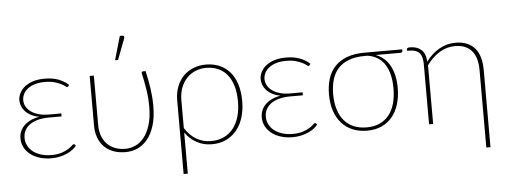

<svg xmlns="http://www.w3.org/2000/svg" viewBox="-55 -885 3216 1218"><g transform="rotate(-5 1552.5 -276.0)"><path d="M403 -60.5Q394 -48 378.5 -36Q363 -24 342.2 -14.8Q321.5 -5.5 296.2 0.2Q271 6 242 6Q201.5 6 167.5 -4.5Q133.5 -15 109 -34Q84.5 -53 70.8 -79Q57 -105 57 -136Q57 -159 65 -179.5Q73 -200 89.5 -216.8Q106 -233.5 130.5 -245.5Q155 -257.5 188 -263Q155.5 -269 133.2 -281.5Q111 -294 97.2 -310Q83.5 -326 77.2 -343.5Q71 -361 71 -377.5Q71 -400 81.5 -422Q92 -444 113.2 -461.8Q134.5 -479.5 166.8 -490.2Q199 -501 242.5 -501Q294 -501 331.2 -486.5Q368.5 -472 394 -448.5L388 -439.5Q385 -435.5 381 -435.5Q377.5 -435.5 368.5 -442.5Q359.5 -449.5 343.2 -457.8Q327 -466 302.2 -473Q277.5 -480 243 -480Q205 -480 177.2 -471.2Q149.5 -462.5 131.2 -447.8Q113 -433 104.2 -414.5Q95.5 -396 95.5 -376.5Q95.5 -354.5 106.2 -335.5Q117 -316.5 137 -302.2Q157 -288 185.2 -280Q213.5 -272 248 -272H329V-253H248Q208 -253 177.2 -244.5Q146.5 -236 125.5 -220.8Q104.5 -205.5 93.8 -184.5Q83 -163.5 83 -138Q83 -111 94.8 -88.2Q106.5 -65.5 127.5 -49.2Q148.5 -33 178 -23.8Q207.5 -14.5 243 -14.5Q282 -14.5 308.5 -23.2Q335 -32 351.8 -42.8Q368.5 -53.5 377.2 -62.2Q386 -71 390 -71Q394 -71 396.5 -68Z M885 -493Q891.5 -462 897 -435.2Q902.5 -408.5 906.2 -382Q910 -355.5 912.2 -327.8Q914.5 -300 914.5 -268Q914.5 -196 898.2 -143.8Q882 -91.5 854.5 -57.8Q827 -24 790.8 -8Q754.5 8 714 8Q672 8 637.8 -4.5Q603.5 -17 579.2 -41Q555 -65 542 -99.5Q529 -134 529 -177.5V-493H555.5V-177.5Q555.5 -139 567 -108.5Q578.5 -78 599.2 -56.8Q620 -35.5 649.5 -24.2Q679 -13 715 -13Q747 -13 778 -26.8Q809 -40.5 833.5 -70.8Q858 -101 873.2 -149.5Q888.5 -198 888.5 -268Q888.5 -320 880 -375Q871.5 -430 859.5 -481.5Q858.5 -487.5 861.5 -490.2Q864.5 -493 868 -493ZM698 -578.5 741.5 -729.5H759Q765 -729.5 767.8 -724.5Q770.5 -719.5 768 -712.5L717 -578.5Z M1095 -111.5Q1126.5 -62.5 1168.5 -38.5Q1210.5 -14.5 1259.5 -14.5Q1308 -14.5 1344 -32.2Q1380 -50 1404 -81.5Q1428 -113 1440 -156Q1452 -199 1452 -249.5Q1452 -308 1438.5 -351.5Q1425 -395 1400.8 -423.5Q1376.5 -452 1343 -466Q1309.5 -480 1269.5 -480Q1232.5 -480 1200.8 -466.8Q1169 -453.5 1145.5 -428.8Q1122 -404 1108.5 -368.5Q1095 -333 1095 -289ZM1068.5 -289Q1068.5 -338 1083.5 -377.2Q1098.5 -416.5 1125.2 -444Q1152 -471.5 1189 -486.2Q1226 -501 1269.5 -501Q1314.5 -501 1352.8 -485.5Q1391 -470 1419.2 -438.8Q1447.5 -407.5 1463.2 -360.2Q1479 -313 1479 -249.5Q1479 -195.5 1465.2 -149Q1451.5 -102.5 1424.2 -68Q1397 -33.5 1356.8 -13.8Q1316.5 6 1263.5 6Q1211 6 1167.5 -17.8Q1124 -41.5 1095 -83.5V178.5H1068.5Z M1939.5 -60.5Q1930.5 -48 1915 -36Q1899.5 -24 1878.8 -14.8Q1858 -5.5 1832.8 0.2Q1807.5 6 1778.5 6Q1738 6 1704 -4.5Q1670 -15 1645.5 -34Q1621 -53 1607.2 -79Q1593.5 -105 1593.5 -136Q1593.5 -159 1601.5 -179.5Q1609.5 -200 1626 -216.8Q1642.5 -233.5 1667 -245.5Q1691.5 -257.5 1724.5 -263Q1692 -269 1669.8 -281.5Q1647.5 -294 1633.8 -310Q1620 -326 1613.8 -343.5Q1607.5 -361 1607.5 -377.5Q1607.5 -400 1618 -422Q1628.5 -444 1649.8 -461.8Q1671 -479.5 1703.2 -490.2Q1735.5 -501 1779 -501Q1830.5 -501 1867.8 -486.5Q1905 -472 1930.5 -448.5L1924.5 -439.5Q1921.5 -435.5 1917.5 -435.5Q1914 -435.5 1905 -442.5Q1896 -449.5 1879.8 -457.8Q1863.5 -466 1838.8 -473Q1814 -480 1779.5 -480Q1741.5 -480 1713.8 -471.2Q1686 -462.5 1667.8 -447.8Q1649.5 -433 1640.8 -414.5Q1632 -396 1632 -376.5Q1632 -354.5 1642.8 -335.5Q1653.5 -316.5 1673.5 -302.2Q1693.5 -288 1721.8 -280Q1750 -272 1784.5 -272H1865.5V-253H1784.5Q1744.5 -253 1713.8 -244.5Q1683 -236 1662 -220.8Q1641 -205.5 1630.2 -184.5Q1619.5 -163.5 1619.5 -138Q1619.5 -111 1631.2 -88.2Q1643 -65.5 1664 -49.2Q1685 -33 1714.5 -23.8Q1744 -14.5 1779.5 -14.5Q1818.5 -14.5 1845 -23.2Q1871.5 -32 1888.2 -42.8Q1905 -53.5 1913.8 -62.2Q1922.5 -71 1926.5 -71Q1930.5 -71 1933 -68Z M2279.5 -467.5Q2218.5 -467.5 2176.2 -451.2Q2134 -435 2107.8 -405.8Q2081.5 -376.5 2069.5 -335.2Q2057.5 -294 2057.5 -244Q2057.5 -189 2070.8 -146.2Q2084 -103.5 2109 -74.2Q2134 -45 2170 -30Q2206 -15 2251.5 -15Q2298.5 -15 2334.2 -31.2Q2370 -47.5 2394 -77.5Q2418 -107.5 2430 -150.8Q2442 -194 2442 -248Q2442 -295.5 2432.5 -334Q2423 -372.5 2404.5 -400.5Q2386 -428.5 2358.5 -445.5Q2331 -462.5 2295 -467.5ZM2519 -488.5V-479Q2519 -475 2516 -471.2Q2513 -467.5 2506 -467.5H2348Q2408 -444.5 2438.5 -387.8Q2469 -331 2469 -247Q2469 -190.5 2454.8 -144Q2440.5 -97.5 2413 -64Q2385.5 -30.5 2345 -12.2Q2304.5 6 2252 6Q2202 6 2161.2 -10.8Q2120.5 -27.5 2091.5 -59.5Q2062.5 -91.5 2046.8 -138Q2031 -184.5 2031 -244.5Q2031 -299.5 2045.2 -344.5Q2059.5 -389.5 2089.8 -421.5Q2120 -453.5 2167 -471Q2214 -488.5 2279 -488.5Z M2549 -487.5Q2549 -491.5 2553.5 -494.2Q2558 -497 2569 -497Q2613.5 -497 2640.5 -473.2Q2667.5 -449.5 2670 -396.5Q2705 -444.5 2753.5 -472.8Q2802 -501 2859 -501Q2900 -501 2930.8 -488.2Q2961.5 -475.5 2981.8 -451.8Q3002 -428 3012.2 -393.5Q3022.5 -359 3022.5 -315.5V178.5H2996V-315.5Q2996 -354 2987.5 -384.5Q2979 -415 2961.2 -436.2Q2943.5 -457.5 2916.8 -468.8Q2890 -480 2854 -480Q2800.5 -480 2754.8 -451.8Q2709 -423.5 2673 -373.5V0H2647V-383.5Q2647 -432.5 2627 -454.5Q2607 -476.5 2564 -476.5H2549Z"/></g></svg>

Font: Lato 2
Style: Regular
Weight: 200
Designer: Lukasz Dziedzic with Adam Twardoch and Botio Nikoltchev
Foundry: tyPoland Lukasz Dziedzic
Version: Version 2.015; 2015-08-06; http://www.latofonts.com/